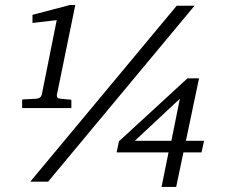

<svg xmlns="http://www.w3.org/2000/svg" viewBox="-20 -721 919 762"><path d="M790 -162.1 779.8 -116.2H708L679.2 21H621.1L648.9 -116.2H442.9L452.1 -160.2L724.1 -410.2H770L717.8 -162.1ZM752 -698.2 170.9 0H100.1L681.2 -698.2ZM278.8 -701.2 206.1 -346.2Q202.6 -330.6 220.2 -329.1L263.2 -325.2V-292H67.9V-326.2L123 -329.1Q142.6 -330.6 146 -346.2L205.1 -641.1L108.9 -629.9V-662.1L257.8 -701.2ZM693.8 -329.1 515.1 -162.1H660.2Z"/></svg>

Font: Charis
Style: Italic
Weight: 400
Italic angle: -11°
Designer: Walt Agee, Miriam Martin, Annie Olsen, Victor Gaultney, Lorna Priest, Alan Ward, Bob Hallissy, Martin Hosken, Sharon Cor
Foundry: SIL Global
Version: Version 7.000